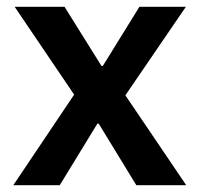

<svg xmlns="http://www.w3.org/2000/svg" viewBox="-20 -542 584 562"><path d="M19 0 197 -265 23 -522H169L277 -349H281L388 -522H524L347 -263L525 0H379L269 -180H265L155 0Z"/></svg>

Font: IBM Plex Sans SmBld
Style: Regular
Weight: 600
Designer: Mike Abbink, Paul van der Laan, Pieter van Rosmalen
Foundry: Bold Monday
Version: Version 3.005